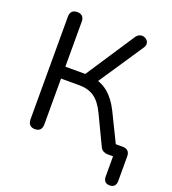

<svg xmlns="http://www.w3.org/2000/svg" viewBox="-155 -828 994 1108"><g transform="rotate(20 342.0 -274.0)"><path d="M645.5 164.5Q626.5 164.5 616.8 154Q607 143.5 607 124.5V-19.5L624.5 0H572Q560.5 0 548 -6.2Q535.5 -12.5 528.5 -26.5L442.5 -206.5Q413.5 -267.5 376 -293.2Q338.5 -319 284 -319H171.5V-37Q171.5 -16.5 161 -4.8Q150.5 7 129 7Q108.5 7 97.5 -4.8Q86.5 -16.5 86.5 -37V-668.5Q86.5 -690 97.5 -701Q108.5 -712 129 -712Q149.5 -712 160.5 -701Q171.5 -690 171.5 -668.5V-392H307.5L283.5 -376L490 -689.5Q499.5 -703.5 512 -708.2Q524.5 -713 536.5 -710.2Q548.5 -707.5 557.2 -698.8Q566 -690 567.2 -677.5Q568.5 -665 559 -650.5L365.5 -361.5L334 -388.5Q394.5 -381.5 438 -345.2Q481.5 -309 513 -245L615 -36.5L579.5 -71H641Q661.5 -71 672.8 -60Q684 -49 684 -28.5V124.5Q684 143.5 674 154Q664 164.5 645.5 164.5Z"/></g></svg>

Font: Nunito ExtraLight
Style: Regular
Weight: 200
Designer: Vernon Adams
Foundry: Vernon Adams
Version: Version 3.602;April 4, 2023;FontCreator 14.0.0.2856 64-bit